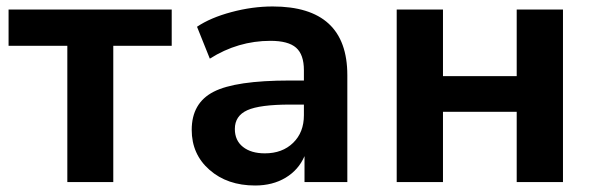

<svg xmlns="http://www.w3.org/2000/svg" viewBox="-20 -569 1855 600"><path d="M190.4 0V-425.8H6.8V-539.1H516.6V-425.8H334V0Z M777.3 10.7Q690.4 10.7 634.8 -38.1Q579.1 -86.9 579.1 -163.1Q579.1 -247.1 647.5 -282.2Q715.8 -317.4 885.7 -317.4H929.7V-349.6Q929.7 -398.4 905.3 -419.9Q880.9 -441.4 825.2 -441.4Q723.6 -441.4 635.7 -385.7L595.7 -485.4Q637.7 -513.7 703.1 -531.2Q768.6 -548.8 832 -548.8Q1065.4 -548.8 1065.4 -334V0H931.6V-81.1Q913.1 -38.1 872.6 -13.7Q832 10.7 777.3 10.7ZM713.9 -166Q713.9 -129.9 739.3 -109.9Q764.6 -89.8 807.6 -89.8Q862.3 -89.8 896 -122.6Q929.7 -155.3 929.7 -209V-242.2H886.7Q792 -242.2 752.9 -224.6Q713.9 -207 713.9 -166Z M1219.7 0V-539.1H1364.3V-331.1H1594.7V-539.1H1739.3V0H1594.7V-219.7H1364.3V0Z"/></svg>

Font: Min Sans Bold
Style: Regular
Weight: 700
Designer: Jinseong-Kim, NotoSansCJK, Nunito
Foundry: Jinseong-Kim
Version: Version 1.400;Glyphs 3.1.2 (3151)